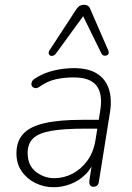

<svg xmlns="http://www.w3.org/2000/svg" viewBox="-20 -778 554 806"><path d="M205 8Q165 8 129 -9.5Q93 -27 71 -59Q49 -91 49 -134Q49 -185 77.5 -216Q106 -247 167 -261Q228 -275 324 -275H405L399 -238H340Q247 -238 194 -228.5Q141 -219 118.5 -196.5Q96 -174 96 -136Q96 -84 130.5 -57Q165 -30 208 -30Q248 -30 284.5 -49Q321 -68 347 -104Q373 -140 381 -191L401 -315Q412 -383 385.5 -418Q359 -453 289 -453Q249 -453 213.5 -445Q178 -437 146 -414Q138 -408 130.5 -408Q123 -408 118 -412Q113 -416 112 -422Q111 -428 114 -435Q117 -442 126 -448Q161 -471 204 -481.5Q247 -492 291 -492Q350 -492 386.5 -469.5Q423 -447 437 -404.5Q451 -362 441 -302L395 -15Q394 -5 388 0.5Q382 6 372 6Q362 6 358 -1Q354 -8 355 -19L370 -116H380Q367 -74 339.5 -46.5Q312 -19 276.5 -5.5Q241 8 205 8ZM435 -565Q438 -557 435.5 -552Q433 -547 427 -545Q421 -543 415 -545Q409 -547 406 -553L329 -710L214 -552Q209 -546 202.5 -544Q196 -542 191 -544.5Q186 -547 184.5 -553Q183 -559 188 -567L301 -740Q309 -751 316.5 -754.5Q324 -758 333 -758Q342 -758 348.5 -754Q355 -750 359 -740Z"/></svg>

Font: Nunito ExtraLight ExtraLight
Style: Italic
Weight: 250
Italic angle: -9°
Version: Version 3.602